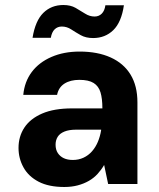

<svg xmlns="http://www.w3.org/2000/svg" viewBox="-20 -735 636 767"><path d="M237 12Q175 12 134.5 -9Q94 -30 74 -66Q54 -102 54 -144Q54 -190 77.5 -225.5Q101 -261 148.5 -281.5Q196 -302 268 -302H389Q389 -341 381.5 -366Q374 -391 354 -403.5Q334 -416 297 -416Q261 -416 237.5 -401Q214 -386 208 -356H73Q78 -409 107 -447.5Q136 -486 185.5 -507.5Q235 -529 298 -529Q370 -529 422 -505.5Q474 -482 501.5 -437Q529 -392 529 -326V0H412L396 -76Q385 -57 370 -40.5Q355 -24 335 -12.5Q315 -1 290.5 5.5Q266 12 237 12ZM271 -96Q294 -96 313.5 -105Q333 -114 347.5 -130.5Q362 -147 371 -168.5Q380 -190 384 -215V-217H284Q256 -217 237.5 -209.5Q219 -202 210.5 -188.5Q202 -175 202 -157Q202 -137 211 -123.5Q220 -110 235 -103Q250 -96 271 -96ZM352 -583Q323 -583 302.5 -594.5Q282 -606 264.5 -617.5Q247 -629 227 -629Q210 -629 198.5 -618Q187 -607 183 -584H110Q121 -652 153 -683.5Q185 -715 233 -715Q262 -715 282 -703.5Q302 -692 320 -680.5Q338 -669 358 -669Q375 -669 386.5 -680.5Q398 -692 401 -714H475Q465 -646 432.5 -614.5Q400 -583 352 -583Z"/></svg>

Font: DM Sans 11pt ExtraBold
Style: Regular
Weight: 800
Version: Version 4.004;gftools[0.9.30]